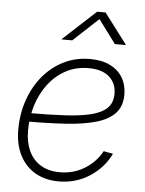

<svg xmlns="http://www.w3.org/2000/svg" viewBox="-54 -791 635 843"><g transform="rotate(5 264.0 -369.5)"><path d="M235.8 9.3Q176.8 9.3 132.8 -16.1Q88.9 -41.5 64.5 -88.9Q40 -136.2 40 -202.6Q40 -272 61.3 -333Q82.5 -394 121.1 -440.2Q159.7 -486.3 212.2 -512.2Q264.6 -538.1 327.1 -538.1Q379.4 -538.1 416 -520Q452.6 -502 471.7 -469.7Q490.7 -437.5 490.7 -395.5Q490.7 -343.8 461.9 -313Q433.1 -282.2 378.9 -266.6Q324.7 -251 247.1 -245.8Q169.4 -240.7 71.8 -240.7L75.7 -278.3Q166.5 -278.3 235.8 -282Q305.2 -285.6 352.3 -297.1Q399.4 -308.6 423.3 -332Q447.3 -355.5 447.3 -395Q447.3 -440.9 416 -469.2Q384.8 -497.6 324.2 -497.6Q268.1 -497.6 223.4 -473.1Q178.7 -448.7 147.2 -407Q115.7 -365.2 99.4 -312.3Q83 -259.3 83 -201.7Q83 -151.4 100.3 -113Q117.7 -74.7 152.3 -53Q187 -31.2 237.8 -31.2Q298.3 -31.2 347.2 -61.5Q396 -91.8 421.9 -140.1L463.4 -132.3Q433.6 -69.8 373 -30.3Q312.5 9.3 235.8 9.3ZM241.7 -612.8H195.3L195.8 -614.7L339.8 -747.6H377L477.5 -614.7L477.1 -612.8H429.7L353 -716.3Z"/></g></svg>

Font: Inter 24pt ExtraLight
Style: Italic
Weight: 250
Italic angle: -9.3988°
Version: Version 4.001;git-66647c0bb